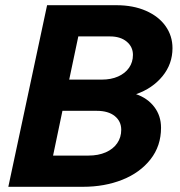

<svg xmlns="http://www.w3.org/2000/svg" viewBox="-20 -718 690 738"><path d="M599 -227Q599 -157 558.5 -105.5Q518 -54 450 -27Q382 0 299 0H12L161 -698H427Q492 -698 541 -676.5Q590 -655 616.5 -617.5Q643 -580 643 -533Q643 -472 604.5 -425Q566 -378 503 -356Q547 -341 573 -307Q599 -273 599 -227ZM320 -120Q358 -120 386.5 -132.5Q415 -145 430.5 -167.5Q446 -190 446 -219Q446 -252 421 -272Q396 -292 352 -292H220L184 -120ZM371 -412Q407 -412 434 -424Q461 -436 476 -457.5Q491 -479 491 -507Q491 -538 467 -558Q443 -578 403 -578H281L246 -412Z"/></svg>

Font: Azeret Mono SemiBold
Style: Italic
Weight: 600
Italic angle: -12°
Designer: Martin Vácha
Foundry: Displaay
Version: Version 1.000; Glyphs 3.0.3, build 3074